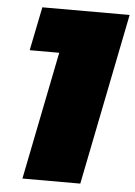

<svg xmlns="http://www.w3.org/2000/svg" viewBox="-51 -740 549 780"><g transform="rotate(5 223.0 -350.0)"><path d="M70 0 193 -615 275 -522H54L90 -700H446L306 0Z"/></g></svg>

Font: Montserrat Thin Black
Style: Italic
Weight: 900
Italic angle: -11.3°
Version: Version 9.000